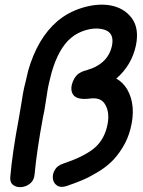

<svg xmlns="http://www.w3.org/2000/svg" viewBox="-20 -765 598 804"><path d="M259 14Q294 2 323 -10Q352 -22 387 -43Q421 -63 446 -87Q471 -111 493 -146.5Q515 -182 526 -224Q552 -323 512 -392Q494 -421 467 -436Q531 -491 549 -574Q564 -646 531.5 -689.5Q499 -733 439 -743Q387 -751 326.5 -733Q266 -715 220 -676Q137 -605 98 -469Q92 -442 88 -426Q84 -410 81 -397.5Q78 -385 75.5 -369.5Q73 -354 69 -329Q61 -279 59 -270Q32 -127 23 -24Q21 -1 35 9.5Q49 20 69 18.5Q89 17 106 3.5Q123 -10 125 -36Q134 -134 160 -274Q166 -300 171 -335Q176 -370 181 -398Q184 -414 196 -461Q225 -562 277 -606Q303 -628 338 -638.5Q373 -649 403 -644Q461 -635 449 -574Q437 -518 388 -490Q372 -480 351 -474Q347 -472 336 -469Q331 -468 329 -467Q323 -465 320 -463L315 -460Q303 -455 291 -436Q277 -410 279 -389Q283 -357 317 -352Q328 -350 344 -351Q345 -351 353 -352Q360 -353 364 -353Q404 -356 420 -328Q443 -290 427 -230Q412 -173 369 -140Q326 -107 245 -80Q220 -72 209.5 -53.5Q199 -35 201.5 -16.5Q204 2 219 12Q234 22 259 14Z"/></svg>

Font: Balsamiq Sans
Style: Italic
Weight: 400
Italic angle: -12°
Designer: Michael Angeles
Foundry: Balsamiq SRL
Version: Version 1.020; ttfautohint (v1.8.4.7-5d5b);gftools[0.9.26]